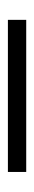

<svg xmlns="http://www.w3.org/2000/svg" viewBox="185 -179 88 498"><g transform="rotate(90 229.0 70.0)"><path d="M31.5 93.5V46H426V93.5Z"/></g></svg>

Font: Anek Bangla Medium Light
Style: Regular
Weight: 300
Version: Version 1.003